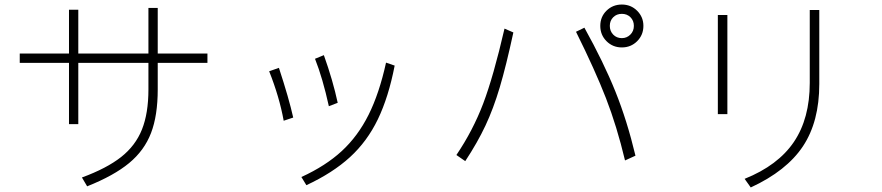

<svg xmlns="http://www.w3.org/2000/svg" viewBox="-20 -730 3888 846"><path d="M284 -494V-687H325V-494H634V-695H675V-494H894V-453H675V-336Q675 -221 645.5 -144Q616 -67 549 -11.5Q482 44 364 91L341 52Q450 12 513.5 -38Q577 -88 605.5 -159.5Q634 -231 634 -336V-453H325V-183H284V-453H67V-494Z M1468 -277 1429 -262Q1402 -385 1368 -471L1407 -487Q1447 -375 1468 -277ZM1681 -454 1719 -441Q1692 -302 1645 -204.5Q1598 -107 1522 -37.5Q1446 32 1330 86L1308 50Q1415 1 1486 -64.5Q1557 -130 1604 -224Q1651 -318 1681 -454ZM1272 -212 1230 -198Q1211 -303 1166 -416L1209 -431Q1253 -297 1272 -212Z M2720 -710Q2760 -710 2787.5 -682.5Q2815 -655 2815 -616Q2815 -576 2787.5 -548.5Q2760 -521 2720 -521Q2680 -521 2652.5 -548.5Q2625 -576 2625 -616Q2625 -656 2652.5 -683Q2680 -710 2720 -710ZM2720 -562Q2742 -562 2757.5 -577.5Q2773 -593 2773 -616Q2773 -639 2758 -654Q2743 -669 2720 -669Q2697 -669 2682 -654Q2667 -639 2667 -616Q2667 -593 2682 -577.5Q2697 -562 2720 -562ZM2780 -44 2734 -23Q2698 -174 2650 -297.5Q2602 -421 2518 -590L2555 -608Q2640 -455 2691.5 -327Q2743 -199 2780 -44ZM2203 -604 2242 -587Q2210 -439 2182 -345Q2154 -251 2119 -176.5Q2084 -102 2030 -20L1991 -47Q2064 -155 2109 -273.5Q2154 -392 2203 -604Z M3548 -365V-686H3590V-360Q3590 -194 3518 -85.5Q3446 23 3288 96L3261 58Q3408 -1 3478 -104.5Q3548 -208 3548 -365ZM3185 -664V-227H3143V-664Z"/></svg>

Font: Gmarket Sans TTF Light
Style: Regular
Weight: 300
Designer: Creative Director : Sungho Lee; Art Director : Kiwoong Choi; Project Manager : Sori Yang, Jongwook Yoon; Font Designer :
Foundry: Sandoll Inc.
Version: Version 1.000;hotconv 1.0.109;makeotfexe 2.5.65596